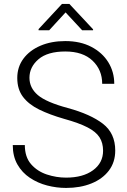

<svg xmlns="http://www.w3.org/2000/svg" viewBox="-20 -925 633 955"><path d="M492.7 -175.3Q492.7 -214.4 474.9 -242.2Q457 -270 414.8 -291.7Q372.6 -313.5 298.3 -334Q227.1 -354.5 174.8 -380.1Q122.6 -405.8 94.2 -443.4Q65.9 -481 65.9 -537.1Q65.9 -591.8 96.4 -633.1Q127 -674.3 180.9 -697.5Q234.9 -720.7 304.7 -720.7Q379.4 -720.7 434.1 -692.1Q488.8 -663.6 518.6 -615.5Q548.3 -567.4 548.3 -508.3H488.3Q488.3 -577.6 440.2 -623.3Q392.1 -668.9 304.7 -668.9Q216.8 -668.9 171.6 -630.4Q126.5 -591.8 126.5 -538.1Q126.5 -487.8 168.2 -452.1Q210 -416.5 317.4 -387.7Q430.2 -356.9 491.7 -309.6Q553.2 -262.2 553.2 -176.3Q553.2 -118.2 521.5 -76.4Q489.7 -34.7 434.6 -12.5Q379.4 9.8 308.6 9.8Q261.2 9.8 214.4 -2.4Q167.5 -14.6 128.7 -40.5Q89.8 -66.4 66.7 -106.9Q43.5 -147.5 43.5 -203.6H103.5Q103.5 -144 134.5 -108.4Q165.5 -72.8 212.9 -57.1Q260.3 -41.5 308.6 -41.5Q392.6 -41.5 442.6 -78.1Q492.7 -114.7 492.7 -175.3ZM325.2 -905.3 442.9 -779.3V-774.4H388.7L306.2 -863.3L224.6 -774.4H171.9V-780.3L288.1 -905.3Z"/></svg>

Font: Vazirmatn RD UI ExtraLight
Style: Regular
Weight: 200
Designer: Saber Rastikerdar
Foundry: Saber Rastikerdar
Version: Version 33.003